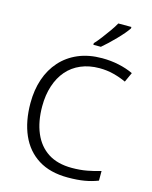

<svg xmlns="http://www.w3.org/2000/svg" viewBox="-138 -1036 901 1135"><g transform="rotate(15 313.0 -468.5)"><path d="M404 -663Q341 -663 290.5 -641.5Q240 -620 205.5 -580Q171 -540 152.5 -483.5Q134 -427 134 -358Q134 -265 163.5 -195.5Q193 -126 251 -88.5Q309 -51 397 -51Q447 -51 490 -59Q533 -67 572 -79V-20Q534 -5 490.5 2.5Q447 10 388 10Q280 10 207.5 -35.5Q135 -81 98.5 -164Q62 -247 62 -359Q62 -439 84.5 -505.5Q107 -572 151 -621Q195 -670 258.5 -697Q322 -724 404 -724Q457 -724 506 -713.5Q555 -703 595 -684L568 -625Q531 -642 490 -652.5Q449 -663 404 -663ZM522 -938Q512 -923 495 -903Q478 -883 457.5 -862Q437 -841 416.5 -821.5Q396 -802 378 -787H332V-797Q350 -816 370.5 -843Q391 -870 410.5 -897.5Q430 -925 442 -947H522Z"/></g></svg>

Font: Noto Sans Oriya Light
Style: Regular
Weight: 300
Version: Version 2.003